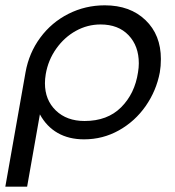

<svg xmlns="http://www.w3.org/2000/svg" viewBox="-39 -514 659 722"><path d="M480 -242Q483 -260 483 -276Q483 -341 444.5 -381.5Q406 -422 339 -422Q290 -422 246.5 -398Q203 -374 172.5 -331Q142 -288 133 -235Q130 -217 130 -201Q130 -138 171 -98.5Q212 -59 279 -59Q365 -59 416.5 -110.5Q468 -162 480 -242ZM355 -494Q450 -494 508 -438.5Q566 -383 566 -292Q566 -265 562 -242Q549 -173 509 -115.5Q469 -58 408.5 -24Q348 10 277 10Q220 10 178 -14Q136 -38 111 -84L63 188H-19L57 -242Q70 -315 112.5 -372.5Q155 -430 218.5 -462Q282 -494 355 -494Z"/></svg>

Font: Geom Light
Style: Italic
Weight: 300
Italic angle: -10°
Version: Version 1.102